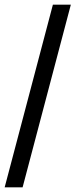

<svg xmlns="http://www.w3.org/2000/svg" viewBox="-20 -755 324 824"><path d="M0 49 207 -735H284L77 49Z"/></svg>

Font: Archivo SemiCondensed Medium
Style: Regular
Weight: 500
Width: 4
Designer: Hector Gatti
Foundry: Omnibus-Type
Version: Version 2.001